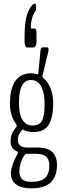

<svg xmlns="http://www.w3.org/2000/svg" viewBox="-20 -905 350 1068"><path d="M156.2 142.6Q97.7 142.6 69.1 120.4Q40.5 98.1 40.5 60.1Q40.5 38.6 51 8.3Q61.5 -22 78.1 -49.8Q80.1 -53.7 80.1 -56.6Q80.1 -59.6 75.7 -62Q39.1 -79.1 39.1 -113.8Q39.1 -120.6 39.6 -127.2Q40 -133.8 40.5 -138.7Q41 -143.6 42.7 -148.9Q44.4 -154.3 45.2 -157.5Q45.9 -160.6 48.6 -165.8Q51.3 -170.9 52 -172.6Q52.7 -174.3 56.4 -179.4Q60.1 -184.6 60.5 -185.3Q61 -186 65.4 -191.7Q69.8 -197.3 70.3 -197.8Q73.2 -202.1 73.2 -205.6Q73.2 -209.5 70.8 -212.9Q35.2 -259.8 35.2 -330.6Q35.2 -366.7 41.5 -395.8Q47.9 -424.8 61.3 -448.2Q74.7 -471.7 98.6 -484.6Q122.6 -497.6 155.3 -497.6Q163.1 -497.6 186 -492.2Q189.5 -491.2 191.2 -492.9Q192.9 -494.6 193.4 -500.5L205.1 -620.6Q206.1 -634.3 209.2 -637.9Q212.4 -641.6 219.7 -641.6H243.7Q247.6 -641.6 249.5 -635.5Q251.5 -629.4 249.5 -621.6L216.8 -486.3Q214.4 -475.6 222.2 -470.2Q245.6 -452.1 260.7 -414.6Q275.9 -377 275.9 -330.6Q275.9 -252.4 251 -211.4Q226.1 -170.4 164.1 -170.4Q130.9 -170.4 106.4 -185.1Q79.1 -159.7 79.1 -125Q79.1 -107.9 91.8 -96.2Q104.5 -84.5 128.4 -84.5H186Q245.6 -84.5 271.2 -59.1Q296.9 -33.7 296.9 12.7Q296.9 142.6 156.2 142.6ZM153.8 106.4Q208 106.4 231.2 84.2Q254.4 62 254.4 15.1Q254.4 -49.3 185.1 -49.3H128.4Q116.7 -49.3 102.3 -17.3Q87.9 14.6 87.9 48.8Q87.9 75.7 102.3 91.1Q116.7 106.4 153.8 106.4ZM162.6 -207Q184.1 -207 197.8 -216.1Q211.4 -225.1 217.8 -243.4Q224.1 -261.7 226.1 -280.3Q228 -298.8 228 -327.6Q228 -353.5 224.4 -375.7Q220.7 -397.9 212.4 -417.7Q204.1 -437.5 188.7 -448.7Q173.3 -460 152.3 -460Q85.4 -460 85.4 -333Q85.4 -207 162.6 -207ZM169.4 -884.3Q171.4 -885.3 172.9 -885.3Q180.7 -885.3 180.7 -866.2V-860.4Q180.7 -856 180.4 -853Q180.2 -850.1 179.2 -847.4Q178.2 -844.7 177.2 -843.3Q176.3 -841.8 174.1 -838.6Q171.9 -835.4 169.9 -832.5Q161.6 -818.8 156.5 -796.1Q151.4 -773.4 151.4 -759.3Q151.4 -746.1 154.3 -746.1H172.9Q183.1 -746.1 183.1 -720.7V-671.9Q183.1 -657.2 178 -649.2Q172.9 -641.1 166.5 -641.1H129.4Q124 -641.1 120.4 -651.1Q116.7 -661.1 116.7 -676.8V-706.5Q116.7 -785.6 132.6 -829.8Q148.4 -874 169.4 -884.3Z"/></svg>

Font: BenchNine Light
Style: Regular
Weight: 300
Version: Version 1 ; ttfautohint (v0.92.18-e454-dirty) -l 8 -r 50 -G 